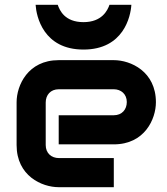

<svg xmlns="http://www.w3.org/2000/svg" viewBox="-20 -778 694 798"><path d="M628 -353C628 -481 523 -528 453 -528H224C96 -528 49 -423 49 -353V-175C49 -47 154 0 224 0H453V-121H225C194 -121 170 -141 170 -175V-352C170 -383 190 -407 224 -407H453C483 -407 507 -387 507 -354C507 -323 487 -299 453 -299H224V-178H453C581 -178 628 -283 628 -353ZM526 -758H435C427 -735 404 -686 327 -686C249 -686 228 -735 220 -758H128C131 -710 160 -572 327 -572C494 -572 523 -710 526 -758Z"/></svg>

Font: Audiowide
Style: Regular
Weight: 400
Designer: Astigmatic (AOETI)
Foundry: Astigmatic (AOETI)
Version: Version 1.002